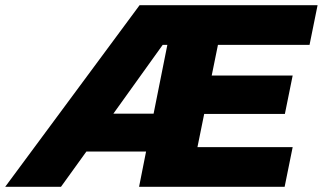

<svg xmlns="http://www.w3.org/2000/svg" viewBox="-71 -720 1244 740"><path d="M-51 0 467 -700H1153L1122 -547H769L745 -429H1057L1027 -281H716L690 -153H1057L1026 0H465L492 -136H262L164 0ZM366 -282H521L574 -547H556Z"/></svg>

Font: Montserrat ExtraBold
Style: Italic
Weight: 800
Italic angle: -11.3°
Designer: Julieta Ulanovsky
Foundry: Julieta Ulanovsky
Version: Version 9.000; ttfautohint (v1.8.4.7-5d5b)